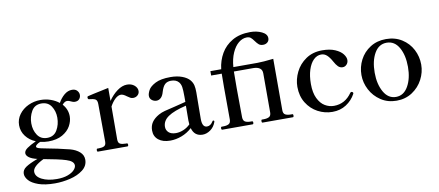

<svg xmlns="http://www.w3.org/2000/svg" viewBox="-78 -1051 3557 1556"><g transform="rotate(-10 1700.0 -273.5)"><path d="M437 -424Q477 -379 477 -322Q477 -282 455.5 -243Q434 -204 388 -177.5Q342 -151 272 -151Q239 -151 205 -159Q187 -152 176 -143Q165 -134 165 -127Q165 -119 178 -113.5Q191 -108 230 -101Q275 -93 335.5 -80Q396 -67 434 -57Q481 -44 510.5 -18Q540 8 540 46Q540 97 497 130Q454 163 391 178Q328 193 266 193Q184 193 130.5 174Q77 155 53 127.5Q29 100 29 73Q29 41 60.5 19.5Q92 -2 159 -27Q115 -37 92.5 -53.5Q70 -70 70 -89Q70 -110 96.5 -129Q123 -148 171 -170Q120 -191 90 -231Q60 -271 60 -321Q60 -370 89 -409.5Q118 -449 165 -471Q212 -493 265 -493Q309 -493 348 -479.5Q387 -466 417 -442Q437 -479 467 -504.5Q497 -530 532 -530Q559 -530 573.5 -514Q588 -498 588 -479Q588 -459 575.5 -444.5Q563 -430 539 -430Q529 -430 519 -434Q509 -438 507 -439Q491 -448 477 -448Q457 -448 437 -424ZM376 -329Q376 -382 349 -423Q322 -464 268 -464Q212 -464 186 -418Q160 -372 160 -319Q160 -263 187.5 -222Q215 -181 268 -181Q323 -181 349.5 -226.5Q376 -272 376 -329ZM387 23Q360 14 308.5 3Q257 -8 207 -17Q115 28 115 71Q115 111 164 136Q213 161 287 161Q340 161 376.5 147.5Q413 134 431 114.5Q449 95 449 77Q449 42 387 23Z M1062 -427Q1062 -407 1047 -393Q1032 -379 1010 -379Q997 -379 986.5 -384.5Q976 -390 961 -401Q934 -422 915 -422Q892 -422 868 -400Q844 -378 824 -341L823 -70Q823 -42 839 -33.5Q855 -25 884 -25H895Q903 -25 903 -12Q903 0 895 0H652Q645 0 645 -12Q645 -25 652 -25H664Q693 -25 708.5 -33.5Q724 -42 724 -70L722 -379Q722 -410 706.5 -419Q691 -428 654 -431Q645 -432 645 -447Q645 -454 650 -456Q662 -460 824 -494V-387Q856 -434 897 -464Q938 -494 978 -494Q1014 -494 1038 -474Q1062 -454 1062 -427Z M1624 -78 1623 -73Q1609 -33 1577.5 -10.5Q1546 12 1513 12Q1445 12 1426 -57Q1388 -22 1340.5 -4Q1293 14 1246 14Q1185 14 1149.5 -14.5Q1114 -43 1114 -92Q1114 -131 1133.5 -159.5Q1153 -188 1192 -210Q1215 -223 1243.5 -230.5Q1272 -238 1328 -251Q1404 -269 1420 -274V-318Q1420 -372 1416 -396.5Q1412 -421 1398 -438Q1377 -463 1335 -463Q1304 -463 1285 -446Q1266 -429 1253 -385Q1245 -355 1229 -339.5Q1213 -324 1192 -324Q1171 -324 1154 -337.5Q1137 -351 1137 -373Q1137 -392 1151.5 -419.5Q1166 -447 1210.5 -470Q1255 -493 1335 -493Q1390 -493 1431 -477.5Q1472 -462 1493 -437Q1510 -416 1515.5 -393Q1521 -370 1521 -336Q1521 -273 1520 -236L1519 -116Q1519 -47 1559 -47Q1589 -47 1609 -81Q1612 -86 1616 -86Q1619 -86 1621.5 -84Q1624 -82 1624 -78ZM1420 -89Q1418 -109 1418 -121L1419 -243Q1318 -219 1270 -186Q1222 -153 1222 -103Q1222 -75 1242.5 -56.5Q1263 -38 1302 -38Q1332 -38 1363.5 -51Q1395 -64 1420 -89Z M2257 -25Q2264 -25 2264 -13Q2264 0 2257 0H2007Q2000 0 2000 -13Q2000 -25 2007 -25H2019Q2048 -25 2065 -34Q2082 -43 2082 -71V-392Q2082 -421 2062.5 -434.5Q2043 -448 2010 -448H1850Q1849 -411 1849 -312Q1849 -193 1851 -71Q1852 -43 1868.5 -34Q1885 -25 1914 -25H1925Q1933 -25 1933 -13Q1933 0 1925 0H1676Q1668 0 1668 -13Q1668 -25 1676 -25H1687Q1716 -25 1733 -34Q1750 -43 1750 -71L1749 -337Q1749 -425 1750 -448H1663V-484H1752Q1760 -554 1793.5 -612Q1827 -670 1887.5 -705Q1948 -740 2035 -740Q2088 -740 2130 -720Q2172 -700 2172 -666Q2172 -645 2157.5 -632.5Q2143 -620 2122 -620Q2100 -620 2087 -630.5Q2074 -641 2059 -662Q2045 -682 2033 -692Q2021 -702 2000 -702Q1965 -702 1933 -676Q1901 -650 1879 -600.5Q1857 -551 1852 -484H2050Q2095 -484 2182 -494V-71Q2182 -43 2199 -34Q2216 -25 2245 -25Z M2335 -236Q2335 -297 2364 -356.5Q2393 -416 2449.5 -454.5Q2506 -493 2584 -493Q2647 -493 2689.5 -474.5Q2732 -456 2752 -430Q2772 -404 2772 -381Q2772 -359 2758 -344Q2744 -329 2725 -329Q2703 -329 2687.5 -344.5Q2672 -360 2657 -388Q2638 -423 2617.5 -442Q2597 -461 2570 -461Q2535 -461 2507 -433.5Q2479 -406 2463 -356Q2447 -306 2447 -240Q2447 -168 2469.5 -121.5Q2492 -75 2527 -54Q2562 -33 2601 -33Q2693 -33 2749 -114Q2754 -120 2759 -120Q2762 -120 2766 -118Q2773 -114 2773 -108Q2773 -104 2771 -101Q2744 -51 2695 -19Q2646 13 2581 13Q2518 13 2461.5 -17Q2405 -47 2370 -103.5Q2335 -160 2335 -236Z M2863 -240Q2863 -306 2893 -364Q2923 -422 2979 -457.5Q3035 -493 3109 -493Q3183 -493 3239 -457.5Q3295 -422 3325 -364Q3355 -306 3355 -240Q3355 -177 3324.5 -118.5Q3294 -60 3238 -23Q3182 14 3109 14Q3036 14 2980 -23Q2924 -60 2893.5 -118.5Q2863 -177 2863 -240ZM3246 -240Q3246 -337 3210 -400Q3174 -463 3109 -463Q3044 -463 3008 -400Q2972 -337 2972 -240Q2972 -146 3008.5 -81.5Q3045 -17 3109 -17Q3173 -17 3209.5 -81.5Q3246 -146 3246 -240Z"/></g></svg>

Font: Shippori Mincho SemiBold
Style: Regular
Weight: 600
Designer: FONTDASU
Foundry: FONTDASU / Google Inc. / but / Adobe
Version: Version 3.110; ttfautohint (v1.8.3)